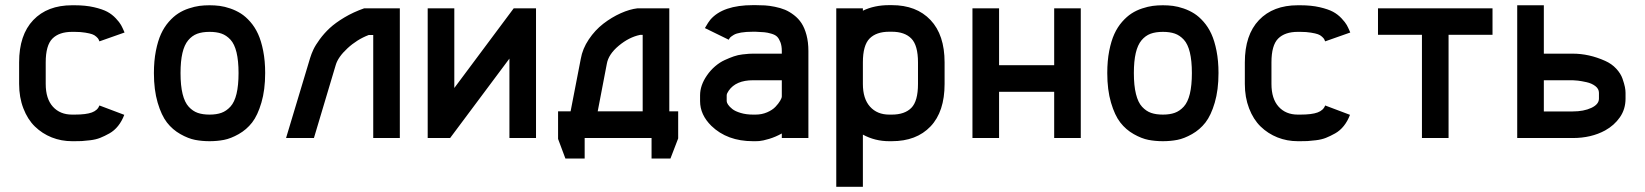

<svg xmlns="http://www.w3.org/2000/svg" viewBox="-20 -532 6339 740"><path d="M363.3 -372.6Q360.8 -378.4 359.4 -381.3Q357.9 -384.3 351.1 -390.6Q344.2 -397 335.2 -400.1Q326.2 -403.3 308.6 -406.2Q291 -409.2 267.6 -409.2H257.8Q208 -409.2 182.1 -383.3Q156.2 -357.4 156.2 -291.5V-208.5Q156.2 -151.4 183.8 -120.8Q211.4 -90.3 257.8 -90.3H267.6Q312 -90.3 334.2 -98.6Q356.4 -106.9 363.3 -125.5L459 -89.4Q449.7 -64.9 435.1 -46.6Q420.4 -28.3 401.6 -17.8Q382.8 -7.3 366.2 -0.7Q349.6 5.9 327.9 8.5Q306.2 11.2 295.2 11.7Q284.2 12.2 267.6 12.2H257.8Q216.3 12.2 179.4 -2.4Q142.6 -17.1 114.5 -44.4Q86.4 -71.8 70.1 -114.3Q53.7 -156.7 53.7 -208.5V-291.5Q53.7 -397.5 108.2 -454.6Q162.6 -511.7 257.8 -511.7H267.6Q309.6 -511.7 342.3 -504.2Q375 -496.6 393.6 -486.6Q412.1 -476.6 426.5 -461.2Q440.9 -445.8 446.5 -435.5Q452.1 -425.3 458 -411.6Q459.5 -408.2 460 -406.7Z M1002 -250.5Q1002 -185.5 987.5 -136.5Q973.1 -87.4 951.7 -59.8Q930.2 -32.2 899.9 -15.1Q869.6 2 843.3 7.1Q816.9 12.2 787.6 12.2Q758.3 12.2 731.9 7.1Q705.6 2 675.3 -15.1Q645 -32.2 623.5 -59.8Q602.1 -87.4 587.6 -136.5Q573.2 -185.5 573.2 -250.5Q573.2 -297.4 580.8 -335.9Q588.4 -374.5 600.6 -401.1Q612.8 -427.7 630.6 -448Q648.4 -468.3 667 -480.2Q685.5 -492.2 707.8 -499.5Q730 -506.8 748.5 -509.3Q767.1 -511.7 787.6 -511.7Q807.6 -511.7 826.7 -509.3Q845.7 -506.8 867.7 -499.3Q889.6 -491.7 908.2 -480Q926.8 -468.3 944.6 -448Q962.4 -427.7 974.6 -401.1Q986.8 -374.5 994.4 -335.9Q1002 -297.4 1002 -250.5ZM787.6 -409.2Q759.8 -409.2 740 -401.9Q720.2 -394.5 705.3 -376.7Q690.4 -358.9 683.1 -327.6Q675.8 -296.4 675.8 -250.5Q675.8 -202.1 683.8 -169.7Q691.9 -137.2 707.5 -120.4Q723.1 -103.5 742.2 -96.9Q761.2 -90.3 787.6 -90.3Q814.5 -90.3 833.5 -97.2Q852.5 -104 868.2 -121.1Q883.8 -138.2 891.6 -170.4Q899.4 -202.6 899.4 -250.5Q899.4 -297.9 891.6 -330.1Q883.8 -362.3 868.2 -379.2Q852.5 -396 833.5 -402.6Q814.5 -409.2 787.6 -409.2Z M1175.3 -308.6Q1180.2 -324.7 1188 -341.3Q1195.8 -357.9 1212.4 -380.6Q1229 -403.3 1250.7 -423.6Q1272.5 -443.8 1307.1 -464.6Q1341.8 -485.4 1383.8 -500H1521V0H1418.5V-397H1400.9Q1356 -379.9 1319.3 -345.9Q1282.7 -312 1273.9 -281.2L1189.9 0H1082.5Z M1628.4 0V-500H1731V-192.9L1960 -500H2045.9V0H1943.4V-306.2L1714.8 0Z M2218.3 -304.7Q2225.1 -344.2 2249.3 -380.1Q2273.4 -416 2305.4 -440.7Q2337.4 -465.3 2372.3 -481Q2407.2 -496.6 2437.5 -500H2559.6V-103H2593.8V1.5L2564 79.1H2491.2V0H2233.4V79.1H2159.2L2130.9 3.4V-103H2179.2ZM2283.7 -103H2457V-397.5H2446.8Q2404.3 -388.7 2364.7 -355.7Q2325.2 -322.8 2318.8 -286.1Z M2892.1 -90.3Q2916 -90.3 2936.5 -99.1Q2957 -107.9 2968.8 -120.4Q2980.5 -132.8 2986.8 -143.6Q2993.2 -154.3 2993.2 -160.6V-222.7H2882.3Q2816.4 -222.7 2788.6 -182.6Q2780.8 -171.4 2780.8 -164.6V-142.1Q2780.8 -136.7 2786.1 -128.7Q2791.5 -120.6 2802.5 -111.8Q2813.5 -103 2834.7 -96.7Q2856 -90.3 2882.3 -90.3ZM2696.8 -423.8Q2710.9 -448.2 2717.8 -456.1Q2766.1 -512.2 2882.3 -512.2H2892.1Q2912.1 -512.2 2928.2 -511.2Q2944.3 -510.3 2966.3 -505.9Q2988.3 -501.5 3005.4 -494.4Q3022.5 -487.3 3040 -473.9Q3057.6 -460.4 3069.3 -442.4Q3081.1 -424.3 3088.4 -397Q3095.7 -369.6 3095.7 -335.4V0H2993.2V-17.6Q2969.7 -4.4 2944.6 3.2Q2919.4 10.7 2905.8 11.7L2892.1 12.2H2882.3Q2782.7 12.2 2721.7 -46.9Q2678.2 -89.8 2678.2 -142.1V-164.6Q2678.2 -203.1 2704.6 -241.2Q2718.3 -261.2 2736.3 -276.6Q2754.4 -292 2773.2 -300.5Q2792 -309.1 2808.1 -314.7Q2824.2 -320.3 2841.6 -322.3Q2858.9 -324.2 2866.5 -324.7Q2874 -325.2 2882.3 -325.2H2993.2V-335.4Q2993.2 -355.5 2987.8 -369.4Q2982.4 -383.3 2975.1 -390.6Q2967.8 -397.9 2952.6 -402.3Q2937.5 -406.7 2925.8 -407.7Q2914.1 -408.7 2892.1 -409.7H2882.3Q2855 -409.7 2836.2 -406.5Q2817.4 -403.3 2807.9 -397.5Q2798.3 -391.6 2794.9 -388.2Q2791.5 -384.8 2788.6 -378.9Z M3305.7 -208.5Q3305.7 -151.4 3333.3 -120.8Q3360.8 -90.3 3407.2 -90.3H3417Q3466.8 -90.3 3492.4 -116.2Q3518.1 -142.1 3518.1 -208.5V-291.5Q3518.1 -357.4 3492.4 -383.5Q3466.8 -409.7 3417 -409.7H3407.2Q3357.4 -409.7 3331.5 -383.5Q3305.7 -357.4 3305.7 -291.5ZM3305.7 188H3203.1V-500H3305.7V-490.7Q3349.6 -512.2 3407.2 -512.2H3417Q3512.2 -512.2 3566.4 -454.8Q3620.6 -397.5 3620.6 -291.5V-208.5Q3620.6 -101.6 3566.4 -44.7Q3512.2 12.2 3417 12.2H3407.2Q3352.1 12.2 3305.7 -13.2Z M3830.6 0H3728V-500H3830.6V-280.8H4043V-500H4145.5V0H4043V-178.2H3830.6Z M4676.3 -250.5Q4676.3 -185.5 4661.9 -136.5Q4647.5 -87.4 4626 -59.8Q4604.5 -32.2 4574.2 -15.1Q4543.9 2 4517.6 7.1Q4491.2 12.2 4461.9 12.2Q4432.6 12.2 4406.2 7.1Q4379.9 2 4349.6 -15.1Q4319.3 -32.2 4297.9 -59.8Q4276.4 -87.4 4262 -136.5Q4247.6 -185.5 4247.6 -250.5Q4247.6 -297.4 4255.1 -335.9Q4262.7 -374.5 4274.9 -401.1Q4287.1 -427.7 4304.9 -448Q4322.8 -468.3 4341.3 -480.2Q4359.9 -492.2 4382.1 -499.5Q4404.3 -506.8 4422.9 -509.3Q4441.4 -511.7 4461.9 -511.7Q4481.9 -511.7 4501 -509.3Q4520 -506.8 4542 -499.3Q4564 -491.7 4582.5 -480Q4601.1 -468.3 4618.9 -448Q4636.7 -427.7 4648.9 -401.1Q4661.1 -374.5 4668.7 -335.9Q4676.3 -297.4 4676.3 -250.5ZM4461.9 -409.2Q4434.1 -409.2 4414.3 -401.9Q4394.5 -394.5 4379.6 -376.7Q4364.7 -358.9 4357.4 -327.6Q4350.1 -296.4 4350.1 -250.5Q4350.1 -202.1 4358.2 -169.7Q4366.2 -137.2 4381.8 -120.4Q4397.5 -103.5 4416.5 -96.9Q4435.5 -90.3 4461.9 -90.3Q4488.8 -90.3 4507.8 -97.2Q4526.9 -104 4542.5 -121.1Q4558.1 -138.2 4565.9 -170.4Q4573.7 -202.6 4573.7 -250.5Q4573.7 -297.9 4565.9 -330.1Q4558.1 -362.3 4542.5 -379.2Q4526.9 -396 4507.8 -402.6Q4488.8 -409.2 4461.9 -409.2Z M5087.4 -372.6Q5085 -378.4 5083.5 -381.3Q5082 -384.3 5075.2 -390.6Q5068.4 -397 5059.3 -400.1Q5050.3 -403.3 5032.7 -406.2Q5015.1 -409.2 4991.7 -409.2H4981.9Q4932.1 -409.2 4906.2 -383.3Q4880.4 -357.4 4880.4 -291.5V-208.5Q4880.4 -151.4 4908 -120.8Q4935.5 -90.3 4981.9 -90.3H4991.7Q5036.1 -90.3 5058.3 -98.6Q5080.6 -106.9 5087.4 -125.5L5183.1 -89.4Q5173.8 -64.9 5159.2 -46.6Q5144.5 -28.3 5125.7 -17.8Q5106.9 -7.3 5090.3 -0.7Q5073.7 5.9 5052 8.5Q5030.3 11.2 5019.3 11.7Q5008.3 12.2 4991.7 12.2H4981.9Q4940.4 12.2 4903.6 -2.4Q4866.7 -17.1 4838.6 -44.4Q4810.5 -71.8 4794.2 -114.3Q4777.8 -156.7 4777.8 -208.5V-291.5Q4777.8 -397.5 4832.3 -454.6Q4886.7 -511.7 4981.9 -511.7H4991.7Q5033.7 -511.7 5066.4 -504.2Q5099.1 -496.6 5117.7 -486.6Q5136.2 -476.6 5150.6 -461.2Q5165 -445.8 5170.7 -435.5Q5176.3 -425.3 5182.1 -411.6Q5183.6 -408.2 5184.1 -406.7Z M5732.4 -500V-397.9H5563V0H5460.4V-397.9H5291V-500Z M5930.2 -325.2H6041.5Q6104.5 -325.2 6166.5 -297.4Q6191.9 -286.1 6209.2 -267.3Q6226.6 -248.5 6233.4 -228.8Q6240.2 -209 6242.7 -196.5Q6245.1 -184.1 6245.1 -174.3V-151.9Q6245.1 -111.3 6223.4 -80.1Q6201.7 -48.8 6166.5 -29.3Q6112.8 0 6041.5 0H5827.6V-511.7H5930.2ZM6142.6 -174.3Q6142.6 -189.5 6128.7 -200.2Q6114.7 -210.9 6094.7 -215.3Q6074.7 -219.7 6061.8 -221.2Q6048.8 -222.7 6041.5 -222.7H5930.2V-102.5H6041.5Q6084 -102.5 6113.3 -116.2Q6142.6 -129.9 6142.6 -151.9Z"/></svg>

Font: Anka/Coder Condensed
Style: Bold
Weight: 700
Width: 4
Monospace: yes
Version: Version 001.100